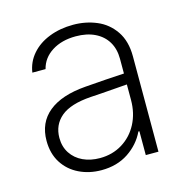

<svg xmlns="http://www.w3.org/2000/svg" viewBox="-87 -620 692 714"><g transform="rotate(-15 259.0 -263.0)"><path d="M240.2 -303.7Q276.4 -306.6 319.3 -309.6Q362.3 -312.5 391.6 -314V-371.1Q391.6 -408.7 375 -436.3Q358.4 -463.9 327.4 -479Q296.4 -494.1 253.9 -494.1Q199.7 -494.1 162.1 -470.2Q124.5 -446.3 114.3 -405.3H63.5Q69.3 -445.3 95.5 -475.3Q121.6 -505.4 163.3 -521.7Q205.1 -538.1 255.9 -538.1Q303.7 -538.1 345.7 -520.5Q387.7 -502.9 414.1 -464.4Q440.4 -425.8 440.4 -367.2V0H391.6V-91.8H387.7Q366.2 -46.4 322.5 -17.3Q278.8 11.7 218.8 11.7Q171.9 11.7 133.1 -7.1Q94.2 -25.9 71.5 -61.5Q48.8 -97.2 48.8 -146.5Q48.8 -216.3 97.9 -256.3Q147 -296.4 240.2 -303.7ZM224.6 -33.2Q272.9 -33.2 311 -56.6Q349.1 -80.1 370.4 -120.8Q391.6 -161.6 391.6 -211.9V-272L359.4 -269.5Q279.8 -263.2 250 -261.7Q170.9 -256.3 134.3 -225.6Q97.7 -194.8 97.7 -144.5Q97.7 -110.8 114.3 -85.4Q130.9 -60.1 159.7 -46.6Q188.5 -33.2 224.6 -33.2Z"/></g></svg>

Font: Pretendard Std ExtraLight
Style: Regular
Weight: 200
Designer: Base glyphs from Inter by Rasmus Andersson; Hangeul glyphs from Noto Sans CJK(Source Han Sans) by Jang Soo-young and Kan
Foundry: Kil Hyung-jin
Version: Version 1.309